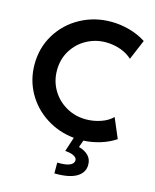

<svg xmlns="http://www.w3.org/2000/svg" viewBox="-139 -821 933 1156"><g transform="rotate(15 327.5 -242.5)"><path d="M416 133.8Q416 118.7 396.2 108.2Q376.5 97.7 341.8 95.7L371.1 5.9Q275.9 -3.4 197.5 -53.5Q119.1 -103.5 73.7 -183.8Q28.3 -264.2 28.3 -361.3Q28.3 -464.8 79.6 -548.6Q130.9 -632.3 218 -679.9Q305.2 -727.5 408.2 -727.5Q466.3 -727.5 523.2 -711.9Q580.1 -696.3 627 -666L574.2 -541Q545.4 -568.4 501.7 -584Q458 -599.6 409.2 -599.6Q345.7 -599.6 290.3 -569.3Q234.9 -539.1 201.4 -484.6Q168 -430.2 168 -361.3Q168 -293.5 200.9 -238.3Q233.9 -183.1 289.8 -151.6Q345.7 -120.1 412.1 -120.1Q458.5 -120.1 503.9 -135.5Q549.3 -150.9 576.2 -178.7L628.9 -54.7Q587.4 -26.9 535.9 -11Q484.4 4.9 431.2 7.3L415.5 51.3Q454.1 61.5 475.8 84.2Q497.6 106.9 497.1 140.6Q497.6 189.5 451.7 217Q405.8 244.6 313.5 243.2V175.8Q365.2 177.2 390.6 166.3Q416 155.3 416 133.8Z"/></g></svg>

Font: Reddit Sans Vanilla
Style: Bold
Weight: 700
Designer: Stephen Hutchings
Foundry: Reddit
Version: Version 1.013